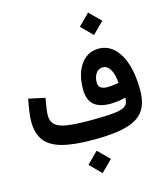

<svg xmlns="http://www.w3.org/2000/svg" viewBox="-159 -1026 1214 1398"><g transform="rotate(-15 448.0 -326.5)"><path d="M554.1 -820.4 638.2 -735.9 723.1 -820.4 638.2 -904.9ZM740.1 -236.7Q740.1 -206.8 728.7 -188Q717.4 -169.3 686.6 -159.5Q655.9 -149.7 598 -146Q540.1 -142.3 447 -142.3Q337.3 -142.3 274.9 -152.3Q212.4 -162.4 186.8 -187.7Q161.2 -213.1 161.2 -258.6Q161.2 -277.4 165.7 -310.2Q170.2 -342.9 178.3 -385.5L55.1 -412.5Q45.2 -364.4 39.1 -320.2Q33 -276.1 33 -243.6Q33 -155.1 73.1 -101.6Q113.2 -48.2 201.7 -24.1Q290.3 0 435.8 0Q554.3 0 635.6 -13.7Q717 -27.5 766.1 -58.2Q815.3 -89 837.2 -139.5Q859.1 -190.1 859.1 -263.5Q859.1 -375.8 832.8 -458.5Q806.4 -541.2 758.1 -586.3Q709.7 -631.4 643.5 -631.4Q587.3 -631.4 545.6 -599.6Q504 -567.9 481 -510.4Q458 -452.9 458 -374.5Q458 -296 499.2 -258.5Q540.5 -221 626.3 -221Q652.2 -221 680.9 -225Q709.6 -229.1 740.1 -236.7ZM720.4 -353.5Q697.4 -349.1 676.1 -346.5Q654.8 -343.9 636.1 -343.9Q567.2 -343.9 567.2 -395Q567.2 -423.4 576 -445.3Q584.8 -467.2 600.9 -479.7Q616.9 -492.1 638 -492.1Q672.1 -492.1 693.5 -456.5Q714.9 -420.8 720.4 -353.5ZM354.2 167.3 438.4 251.8 523.2 167.3 438.4 82.8Z"/></g></svg>

Font: Estedad-FD VF
Style: Regular
Weight: 100
Designer: Amin Abedi
Version: Version 7.3